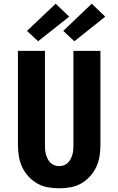

<svg xmlns="http://www.w3.org/2000/svg" viewBox="-20 -1010 640 1038"><path d="M300 8Q269 8 238.5 2.5Q208 -3 181.5 -18Q155 -33 134 -56Q113 -79 100 -106.5Q87 -134 82 -164.5Q77 -195 77 -226V-735H223V-226Q223 -213 224 -200Q225 -187 228.5 -174.5Q232 -162 238 -150.5Q244 -139 253 -130Q262 -121 274.5 -116.5Q287 -112 300 -112Q313 -112 325.5 -116.5Q338 -121 347 -130Q356 -139 362 -150.5Q368 -162 371.5 -174.5Q375 -187 376 -200Q377 -213 377 -226V-735H523V-226Q523 -195 518 -164.5Q513 -134 500 -106.5Q487 -79 466 -56Q445 -33 418.5 -18Q392 -3 361.5 2.5Q331 8 300 8ZM382 -787 322 -843 476 -990 549 -920ZM186 -787 126 -843 281 -990 354 -920Z"/></svg>

Font: Iosevka SS04 Heavy Extended
Style: Regular
Weight: 900
Width: 7
Monospace: yes
Designer: Belleve Invis
Foundry: Belleve Invis
Version: Version 19.0.0; ttfautohint (v1.8.4)